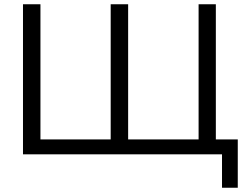

<svg xmlns="http://www.w3.org/2000/svg" viewBox="-20 -725 1160 902"><path d="M1023 157H1097V-70H994V-705H913V-70H582V-705H500V-70H170V-705H88V0H1023Z"/></svg>

Font: Poppy and Pepper
Style: Regular
Weight: 400
Designer: Thy Ha
Foundry: Thy Ha
Version: Version 0.001;Glyphs 3.2 (3227)